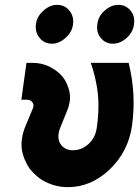

<svg xmlns="http://www.w3.org/2000/svg" viewBox="-20 -759 573 791"><path d="M89 -500 68 -348H92Q106 -348 114 -337Q122 -325 114 -309L86 -242Q64 -190 70 -143Q74 -120 82.5 -100Q91 -80 103 -63Q117 -46 133.5 -32Q150 -18 171 -8Q192 2 214 7Q236 12 260 12Q355 12 432 -61Q509 -135 524 -242Q542 -371 510 -500H354Q362 -477 368 -454Q374 -431 378 -408Q385 -371 385.5 -327.5Q386 -284 379 -235Q374 -193 345 -166Q316 -140 281 -140Q246 -140 229 -166Q212 -194 229 -235L259 -309Q268 -334 268.5 -356Q269 -378 261 -399Q253 -424 237.5 -443Q222 -462 200 -475Q180 -488 158.5 -494Q137 -500 114 -500ZM215 -739Q185 -739 159 -715Q132 -692 128 -659Q124 -626 143 -603Q162 -579 194 -579Q224 -579 250 -603Q277 -627 281 -659Q285 -692 266 -715Q247 -739 215 -739ZM468 -739Q437 -739 411 -715Q385 -693 381 -659Q376 -626 395 -603Q414 -579 445 -579Q476 -579 502 -603Q528 -626 532 -659Q537 -692 518 -715Q499 -739 468 -739Z"/></svg>

Font: Unageo
Style: ExtraBold-Italic
Weight: 800
Designer: Richard Sepsi
Foundry: Richard Sepsi
Version: Version 2.000